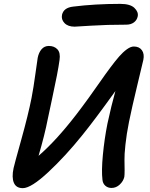

<svg xmlns="http://www.w3.org/2000/svg" viewBox="-20 -953 770 987"><path d="M363.8 -815.9Q329.1 -815.9 311.5 -834.5Q293.9 -853 298.8 -877Q307.1 -913.1 355 -918.9Q468.3 -933.1 598.1 -933.1Q649.4 -933.1 670.9 -912.4Q692.4 -891.6 688 -869.1Q684.1 -849.6 668.5 -837.9Q652.8 -826.2 628.9 -826.2Q529.8 -826.2 448 -821Q366.2 -815.9 363.8 -815.9ZM97.2 14.2Q63 14.2 51.3 -13.4Q39.6 -41 49.8 -88.9Q53.2 -105.5 89.1 -234.1Q125 -362.8 142.1 -449.2Q152.3 -502 162.1 -574Q171.9 -646 173.8 -655.8Q179.2 -683.1 193.8 -700Q208.5 -716.8 231 -716.8Q258.8 -716.8 275.1 -699.5Q291.5 -682.1 286.1 -645Q281.7 -612.3 272.5 -564.7Q263.2 -517.1 247.1 -441.9Q231 -366.7 225.1 -338.9Q210.4 -262.2 178.2 -151.9Q268.6 -230 371.1 -362.8Q400.9 -401.4 435.8 -449.7Q470.7 -498 494.9 -533Q519 -567.9 545.9 -604Q572.8 -640.1 592.5 -662.6Q612.3 -685.1 632.1 -699.5Q651.9 -713.9 668 -713.9Q695.8 -713.9 709.5 -694.8Q723.1 -675.8 716.8 -645Q714.4 -633.8 686.3 -517.1Q658.2 -400.4 643.1 -326.2Q630.4 -262.7 624.8 -209.5Q619.1 -156.2 619.9 -130.4Q620.6 -104.5 620.6 -78.6Q620.6 -52.7 619.1 -43.9Q614.3 -22 595.7 -4.4Q577.1 13.2 553.2 13.2Q534.7 13.2 521.7 2Q508.8 -9.3 506.8 -27.8Q501 -74.2 508.8 -156.2Q516.6 -238.3 532.2 -316.9Q552.7 -411.6 573.2 -484.9Q464.4 -333.5 402.8 -257.8Q317.4 -151.4 228.8 -68.6Q140.1 14.2 97.2 14.2Z"/></svg>

Font: Shantell Sans Normal
Style: Italic
Weight: 500
Italic angle: -11.31°
Designer: Stephen Nixon, Anya Danilova, Shantell Martin
Foundry: Arrow Type
Version: Version 1.006;[559af2be0]